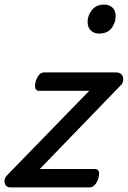

<svg xmlns="http://www.w3.org/2000/svg" viewBox="-35 -815 557 835"><path d="M11 0Q-10 0 -14.5 -19.5Q-19 -39 -2 -55L353 -420H134Q123 -420 119 -430Q115 -440 120 -460Q126 -480 135.5 -490Q145 -500 156 -500H470Q487 -500 494.5 -490Q502 -480 501 -467Q500 -454 491 -445L138 -80H379Q390 -80 394 -70.5Q398 -61 393 -40Q387 -21 377 -10.5Q367 0 356 0ZM395 -669Q375 -669 360.5 -682Q346 -695 346 -720Q346 -747 364.5 -771Q383 -795 419 -795Q439 -795 453.5 -782.5Q468 -770 468 -744Q468 -717 450.5 -693Q433 -669 395 -669Z"/></svg>

Font: Playwrite US Trad
Style: Regular
Weight: 400
Designer: Veronika Burian, José Scaglione
Foundry: TypeTogether
Version: Version 1.002